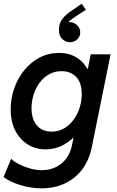

<svg xmlns="http://www.w3.org/2000/svg" viewBox="-22 -819 639 1053"><path d="M207 213.9Q163.1 213.9 122.6 204.6Q82 195.3 49.3 181.2Q16.6 167 -2.4 151.4L39.1 52.2Q55.2 67.9 82.5 81.8Q109.9 95.7 142.8 105Q175.8 114.3 207.5 114.3Q249.5 114.3 283.4 97.9Q317.4 81.5 340.6 51.3Q363.8 21 372.1 -20L381.3 -63H365.2L395.5 -117.2L451.7 -393.6L431.2 -442.9H460L475.6 -521H584.5L481.9 -14.2Q466.8 60.5 428 111.1Q389.2 161.6 332.5 187.7Q275.9 213.9 207 213.9ZM227.5 0Q173.3 0 130.1 -26.9Q86.9 -53.7 61.8 -102.8Q36.6 -151.9 36.6 -218.8Q36.6 -278.8 55.9 -334.2Q75.2 -389.6 110.8 -433.6Q146.5 -477.5 195.1 -503.2Q243.7 -528.8 302.2 -528.8Q357.4 -528.8 398.4 -503.4Q439.5 -478 462.4 -430.9Q485.4 -383.8 485.4 -318.8Q485.4 -259.3 466.3 -202.6Q447.3 -146 412.6 -100.1Q377.9 -54.2 330.8 -27.1Q283.7 0 227.5 0ZM261.2 -97.2Q298.8 -97.2 329.6 -115Q360.4 -132.8 381.8 -162.4Q403.3 -191.9 414.8 -228.5Q426.3 -265.1 426.3 -303.2Q426.3 -364.7 396.2 -396.7Q366.2 -428.7 315.4 -428.7Q277.3 -428.7 247.1 -411.6Q216.8 -394.5 195.3 -365.5Q173.8 -336.4 162.4 -299.8Q150.9 -263.2 150.9 -225.1Q150.9 -166.5 179.7 -131.8Q208.5 -97.2 261.2 -97.2ZM426.3 -798.8 448.7 -765.1 393.1 -729Q384.3 -722.7 372.1 -714.4Q359.9 -706.1 351.1 -694.6Q342.3 -683.1 342.8 -667H331.5Q331.5 -677.2 338.6 -687.5Q345.7 -697.8 362.8 -697.8Q382.3 -697.8 400.1 -681.6Q418 -665.5 418 -641.1Q418 -619.1 401.9 -603.3Q385.7 -587.4 361.8 -587.4Q338.4 -587.4 319.8 -604.5Q301.3 -621.6 301.3 -654.8Q301.3 -692.9 321.3 -717Q341.3 -741.2 366.7 -757.3Z"/></svg>

Font: Reddit Sans SemiBold
Style: Italic
Weight: 600
Italic angle: -11.25°
Designer: Stephen Hutchings
Version: Version 1.013